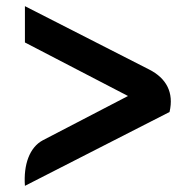

<svg xmlns="http://www.w3.org/2000/svg" viewBox="-20 -651 635 624"><path d="M396 -339 119 -195C76 -172 56 -116 61 -47L531 -287C546 -351 520 -397 465 -425L61 -631V-513Z"/></svg>

Font: Mesarto
Style: Regular
Weight: 700
Designer: Mohamed Gaber
Foundry: Kief Type Foundry
Version: Version 2.020